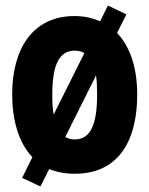

<svg xmlns="http://www.w3.org/2000/svg" viewBox="-20 -618 540 694"><path d="M126 56 158 -7C184 4 215 10 250 10C421 10 476 -127 476 -276C476 -375 449 -451 403 -499L437 -566L370 -598L342 -541C315 -553 284 -560 250 -560C96 -560 24 -439 24 -277C24 -187 46 -103 97 -50L60 25ZM169 -277C169 -383 194 -435 250 -435C263 -435 275 -432 285 -426L174 -204C170 -225 169 -249 169 -277ZM250 -114C237 -114 226 -117 216 -123L327 -345C330 -326 331 -303 331 -277C331 -169 308 -114 250 -114Z"/></svg>

Font: Noto Sans Mono ExtraCondensed ExtraBold
Style: Regular
Weight: 800
Width: 2
Designer: Monotype Design Team
Foundry: Monotype Imaging Inc.
Version: Version 2.014